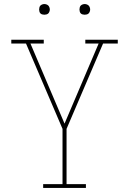

<svg xmlns="http://www.w3.org/2000/svg" viewBox="-20 -932 640 952"><path d="M194 0V-19H290V-293L109 -716H36V-735H197V-716H131L300 -319L469 -716H403V-735H564V-716H491L310 -293V-19H406V0ZM400 -859Q395 -859 389.5 -860.5Q384 -862 380.5 -865.5Q377 -869 375.5 -874.5Q374 -880 374 -885Q374 -890 375.5 -895.5Q377 -901 380.5 -904.5Q384 -908 389.5 -910Q395 -912 400 -912Q405 -912 410.5 -910Q416 -908 419.5 -904.5Q423 -901 425 -895.5Q427 -890 427 -885Q427 -880 425 -874.5Q423 -869 419.5 -865.5Q416 -862 410.5 -860.5Q405 -859 400 -859ZM200 -859Q195 -859 189.5 -860.5Q184 -862 180.5 -865.5Q177 -869 175.5 -874.5Q174 -880 174 -885Q174 -890 175.5 -895.5Q177 -901 180.5 -904.5Q184 -908 189.5 -910Q195 -912 200 -912Q205 -912 210.5 -910Q216 -908 219.5 -904.5Q223 -901 225 -895.5Q227 -890 227 -885Q227 -880 225 -874.5Q223 -869 219.5 -865.5Q216 -862 210.5 -860.5Q205 -859 200 -859Z"/></svg>

Font: Iosevka Slab Thin Extended
Style: Regular
Weight: 100
Width: 7
Monospace: yes
Designer: Belleve Invis
Foundry: Belleve Invis
Version: Version 11.1.1; ttfautohint (v1.8.3)